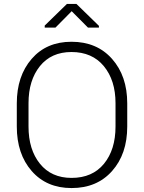

<svg xmlns="http://www.w3.org/2000/svg" viewBox="-20 -930 721 960"><path d="M616.2 -297.4Q616.2 -160.2 540.5 -75Q464.8 10.3 337.9 10.3Q212.9 10.3 138.4 -75Q64 -160.2 64 -297.4V-413.1Q64 -549.8 138.2 -635.5Q212.4 -721.2 337.4 -721.2Q464.4 -721.2 540.3 -635.5Q616.2 -549.8 616.2 -413.1ZM557.6 -414.1Q557.6 -528.3 499.3 -599.1Q440.9 -669.9 337.4 -669.9Q236.3 -669.9 179.4 -599.1Q122.6 -528.3 122.6 -414.1V-297.4Q122.6 -182.1 179.7 -111.3Q236.8 -40.5 337.9 -40.5Q441.9 -40.5 499.8 -111.1Q557.6 -181.6 557.6 -297.4ZM474.6 -800.8V-792H419.9L338.4 -874L257.3 -792H203.6V-802.2L314.5 -910.2H362.3Z"/></svg>

Font: Franko
Style: Light
Weight: 300
Designer: Google
Version: Version 1.200310; 2013